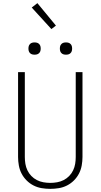

<svg xmlns="http://www.w3.org/2000/svg" viewBox="-20 -1194 640 1222"><path d="M300 8Q273 8 245.5 3.5Q218 -1 193.5 -13.5Q169 -26 149.5 -45.5Q130 -65 117.5 -89Q105 -113 100 -140.5Q95 -168 95 -195V-735H138V-195Q138 -173 141.5 -151.5Q145 -130 154.5 -110Q164 -90 179.5 -74Q195 -58 214.5 -48Q234 -38 256 -34Q278 -30 300 -30Q322 -30 344 -34Q366 -38 385.5 -48Q405 -58 420.5 -74Q436 -90 445.5 -110Q455 -130 458.5 -151.5Q462 -173 462 -195V-735H505V-195Q505 -168 500 -140.5Q495 -113 482.5 -89Q470 -65 450.5 -45.5Q431 -26 406.5 -13.5Q382 -1 354.5 3.5Q327 8 300 8ZM400 -846Q392 -846 384.5 -848Q377 -850 371 -856Q365 -862 363 -869.5Q361 -877 361 -885Q361 -893 363 -900.5Q365 -908 371 -914Q377 -920 384.5 -922Q392 -924 400 -924Q408 -924 415.5 -922Q423 -920 429 -914Q435 -908 437 -900.5Q439 -893 439 -885Q439 -877 437 -869.5Q435 -862 429 -856Q423 -850 415.5 -848Q408 -846 400 -846ZM200 -846Q192 -846 184.5 -848Q177 -850 171 -856Q165 -862 163 -869.5Q161 -877 161 -885Q161 -893 163 -900.5Q165 -908 171 -914Q177 -920 184.5 -922Q192 -924 200 -924Q208 -924 215.5 -922Q223 -920 229 -914Q235 -908 237 -900.5Q239 -893 239 -885Q239 -877 237 -869.5Q235 -862 229 -856Q223 -850 215.5 -848Q208 -846 200 -846ZM307 -1009 182 -1146 218 -1174 336 -1031Z"/></svg>

Font: Zed Sans Extralight Extended
Style: Regular
Weight: 200
Width: 7
Designer: Belleve Invis
Foundry: Belleve Invis
Version: Version 1.0.0; ttfautohint (v1.8.4)